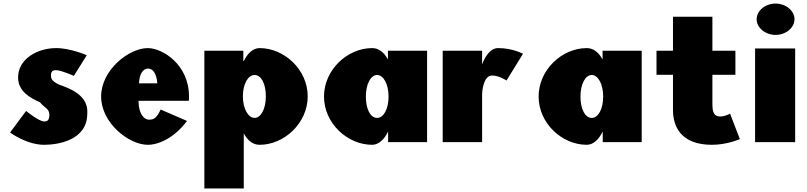

<svg xmlns="http://www.w3.org/2000/svg" viewBox="-20 -798 4533 1078"><path d="M295.2 -528C191.2 -528 81.5 -468 81.5 -363C81.5 -286 146.5 -250 205.3 -223C227.7 -193 257.2 -190 257.2 -153C257.2 -119 241.4 -116 228.2 -116C198.1 -116 126.5 -175 126.5 -175L36.5 -54C36.5 -54 129 15 227.7 15C303.1 15 470 -9 470 -160C478.4 -265 368.4 -303 308.4 -324C285.2 -338 266.2 -346 266.2 -373C266.2 -397 274.7 -404 295.2 -404C323.7 -404 394.7 -372 394.7 -372L467.2 -488C467.2 -488 375.9 -528 295.2 -528Z M1040 -232C1041.2 -238 1041.2 -249 1041.2 -256C1041.2 -436 892.5 -528 809.5 -528C704.4 -528 547.8 -406 547.8 -256C547.8 -107 704.4 15 809.5 15C869.6 15 957.5 -22 1030 -119L882.2 -183C859.6 -137 846.4 -126 816.3 -126C792.6 -126 757.8 -153 757.8 -232ZM760.4 -330C762 -377 779.9 -413 812.1 -413C839.5 -413 859 -384 863.3 -330Z M1707.6 -257C1707.6 -407 1576.3 -528 1437.3 -528C1400.3 -528 1368.7 -497 1348.7 -455H1346.2V-513H1127.4V260H1348.7V-49C1370.8 -8 1400.9 15 1437.3 15C1576.3 15 1707.6 -107 1707.6 -257ZM1472.6 -257C1472.6 -186 1444.6 -136 1409.3 -136C1374.5 -136 1343.7 -186 1343.7 -257C1343.7 -327 1372.9 -377 1409.3 -377C1447.3 -377 1472.6 -327 1472.6 -257Z M1799.1 -256C1799.1 -106 1930.4 15 2069.5 15C2106.4 15 2138 -16 2158.1 -58H2159.1V0H2377.9V-513H2158.1V-464C2135.9 -505 2105.9 -528 2069.5 -528C1930.4 -528 1799.1 -406 1799.1 -256ZM2034.1 -256C2034.1 -327 2062.1 -377 2097.4 -377C2132.2 -377 2161.6 -327 2161.6 -256C2161.6 -186 2133.8 -136 2097.4 -136C2059.4 -136 2034.1 -186 2034.1 -256Z M2465.6 0H2686.8V-270C2686.8 -283 2693.7 -374 2742.2 -374C2782.7 -374 2823.9 -346 2823.9 -346L2916.4 -496C2916.4 -496 2858.9 -528 2776.4 -528C2717.4 -528 2687.9 -439 2687.9 -439H2686.8V-513H2465.6Z M3004.1 -256C3004.1 -106 3135.4 15 3274.5 15C3311.4 15 3343 -16 3363.1 -58H3364.1V0H3582.9V-513H3363.1V-464C3340.9 -505 3310.9 -528 3274.5 -528C3135.4 -528 3004.1 -406 3004.1 -256ZM3239.1 -256C3239.1 -327 3267.1 -377 3302.4 -377C3337.2 -377 3366.6 -327 3366.6 -256C3366.6 -186 3338.8 -136 3302.4 -136C3264.4 -136 3239.1 -186 3239.1 -256Z M3758.5 -513H3666V-378H3758.5V-181C3758.5 -90 3801 15 3977.3 15C4062.7 15 4134 -17 4134 -17L4079 -160C4079 -160 4052.7 -144 4024 -144C3989 -144 3979.8 -167 3979.8 -215V-378H4109V-513H3979.8V-704H3758.5Z M4219.5 0H4444.5V-526H4219.5ZM4228.2 -690C4228.2 -642 4277 -602 4334.5 -602C4392 -602 4440.8 -642 4440.8 -690C4440.8 -738 4392 -778 4334.5 -778C4277 -778 4228.2 -738 4228.2 -690Z"/></svg>

Font: Blink
Style: Wide
Weight: 400
Designer: Mew Too
Foundry: Cannot Into Space Fonts
Version: Version 001.000